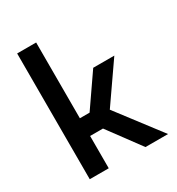

<svg xmlns="http://www.w3.org/2000/svg" viewBox="-147 -692 728 788"><g transform="rotate(-30 217.0 -298.0)"><path d="M314 0 201 -153H140V0H50V-596H140V-237H186L291 -389H391L264 -206L421 0Z"/></g></svg>

Font: MB Grotesk
Style: Regular
Weight: 400
Designer: Nawras Khrais
Foundry: Nawras Khrais
Version: Version 1.000;PS 001.000;hotconv 1.0.88;makeotf.lib2.5.64775